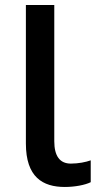

<svg xmlns="http://www.w3.org/2000/svg" viewBox="-20 -734 390 764"><path d="M238 10C278 10 319 2 341 -9V-96C322 -89 292 -83 262 -83C218 -83 196 -113 196 -172V-714H83V-163C83 -29 150 10 238 10Z"/></svg>

Font: Noto Sans Thai Medium
Style: Regular
Weight: 500
Designer: Monotype Design Team
Foundry: Monotype Imaging Inc.
Version: Version 1.901